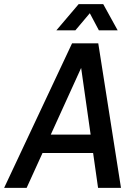

<svg xmlns="http://www.w3.org/2000/svg" viewBox="-24 -910 641 930"><path d="M411 -846 455 -763H546L476 -890H357L249 -763H341ZM451 0H562L452 -700H325L-4 0H105L182 -169H427ZM222 -258 369 -581 415 -258Z"/></svg>

Font: Arthouse Owned Medium
Style: Italic
Weight: 500
Italic angle: -10°
Designer: Jeremy Tribby
Foundry: Tribby Type
Version: Version 1.000;PS 001.000;hotconv 1.0.88;makeotf.lib2.5.64775